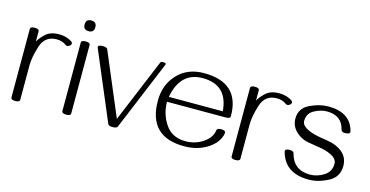

<svg xmlns="http://www.w3.org/2000/svg" viewBox="-68 -943 2441 1266"><g transform="rotate(15 1152.0 -309.5)"><path d="M78.6 11.7Q48.8 11.7 48.8 -5.4V-471.2Q48.8 -488.3 78.6 -488.3Q108.9 -488.3 108.9 -471.2V-402.3Q121.6 -427.2 154.1 -457.8Q186.5 -488.3 246.6 -488.3Q296.9 -488.3 334 -463.4Q341.3 -458.5 341.3 -450.7Q341.3 -440.4 330.1 -433.1Q322.3 -427.7 314.9 -427.7Q308.1 -427.7 303.7 -431.6Q276.9 -452.1 238.8 -452.1Q159.2 -452.1 134 -373.8Q108.9 -295.4 108.9 -239.7V-5.4Q108.9 11.7 78.6 11.7Z M426.8 -558.1Q390.1 -558.1 390.1 -594.7Q390.1 -631.3 426.8 -631.3Q463.4 -631.3 463.4 -594.7Q463.4 -558.1 426.8 -558.1ZM426.8 11.7Q396.5 11.7 396.5 -5.4V-471.2Q396.5 -488.3 426.8 -488.3Q457 -488.3 457 -471.2V-5.4Q457 11.7 426.8 11.7Z M743.2 11.7Q716.3 11.7 710.9 -1L514.6 -465.3Q512.2 -471.7 512.2 -472.7Q512.2 -487.8 543 -487.8Q570.8 -487.8 576.2 -475.6L756.8 -47.9L937 -481Q939.9 -488.3 956.5 -488.3Q974.6 -488.3 974.6 -479.5Q974.6 -479 973.1 -474.6L776.4 -1Q771.5 11.7 743.2 11.7Z M1231.4 11.7Q986.8 11.7 986.8 -233.9Q986.8 -343.8 1055.2 -416Q1123.5 -488.3 1234.9 -488.3Q1478.5 -488.3 1478.5 -259.8Q1478.5 -242.7 1448.7 -242.7H1046.9Q1046.9 -159.2 1093 -90.8Q1139.2 -22.5 1231.4 -22.5Q1297.4 -22.5 1350.1 -58.1Q1403.8 -94.7 1409.2 -144Q1411.1 -160.2 1439 -160.2Q1469.2 -160.2 1469.2 -143.6Q1469.2 -127.9 1458 -104.5Q1439.9 -65.9 1396.5 -36.1Q1326.7 11.7 1231.4 11.7ZM1418.5 -276.9Q1404.8 -454.1 1234.9 -454.1Q1083 -454.1 1050.3 -276.9Z M1581.5 11.7Q1551.8 11.7 1551.8 -5.4V-471.2Q1551.8 -488.3 1581.5 -488.3Q1611.8 -488.3 1611.8 -471.2V-402.3Q1624.5 -427.2 1657 -457.8Q1689.5 -488.3 1749.5 -488.3Q1799.8 -488.3 1836.9 -463.4Q1844.2 -458.5 1844.2 -450.7Q1844.2 -440.4 1833 -433.1Q1825.2 -427.7 1817.9 -427.7Q1811 -427.7 1806.6 -431.6Q1779.8 -452.1 1741.7 -452.1Q1662.1 -452.1 1637 -373.8Q1611.8 -295.4 1611.8 -239.7V-5.4Q1611.8 11.7 1581.5 11.7Z M2080.6 11.7Q1923.3 11.7 1884.3 -116.2Q1880.9 -126.5 1880.9 -128.4Q1880.9 -145.5 1910.6 -145.5Q1936.5 -145.5 1940.4 -130.9Q1967.8 -22.5 2081.5 -22.5Q2129.4 -22.5 2174.6 -50.8Q2219.7 -79.1 2219.7 -133.3Q2219.7 -169.4 2170.4 -190.9Q2136.2 -206.5 2086.9 -213.4Q2051.3 -218.8 2015.9 -225.1Q1980.5 -231.4 1949.7 -252.9Q1893.1 -293 1893.1 -355Q1893.1 -425.8 1958.7 -457Q2024.4 -488.3 2083.5 -488.3Q2228 -488.3 2263.2 -377.9Q2266.6 -364.3 2266.6 -363.8Q2266.6 -347.2 2236.3 -347.2Q2210.9 -345.7 2206.5 -362.3Q2184.6 -454.1 2083.5 -454.1Q2040 -454.1 1996.6 -429.9Q1953.1 -405.8 1953.1 -355Q1953.1 -320.8 2007.8 -297.9Q2041 -284.2 2089.8 -276.4Q2125.5 -271 2159.2 -263.9Q2192.9 -256.8 2224.1 -236.3Q2279.8 -200.2 2279.8 -133.3Q2279.8 -58.1 2212.6 -23.2Q2145.5 11.7 2080.6 11.7Z"/></g></svg>

Font: Gayathri Thin
Style: Regular
Weight: 100
Designer: Binoy Dominic <binoy.domenic@gmail.com>
Foundry: SMC
Version: Version 1.000